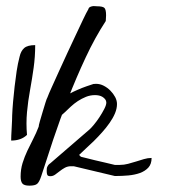

<svg xmlns="http://www.w3.org/2000/svg" viewBox="-20 -577 608 623"><path d="M94.2 -430.6Q94.2 -393.2 89.2 -357.3Q84.2 -321.4 77.6 -285.2Q70.9 -249 67.6 -212.8Q64.3 -176.6 67.6 -139.3Q48.5 -120.9 16.2 -120.9Q16.2 -125.6 16.6 -137.2Q17 -148.8 17.9 -161.8Q18.7 -174.9 19.1 -186.4Q19.5 -198 19.5 -202.8Q20.3 -222.3 22.4 -246.7Q24.5 -271 27.4 -295.9Q30.3 -320.8 34 -346Q37.8 -371.2 43.6 -393.2Q47.7 -411.6 58.5 -421.1Q69.3 -430.6 94.2 -430.6ZM46.9 -3.9Q46.9 -27.3 53.2 -47.9Q59.6 -68.4 68.8 -87.9Q78.1 -107.4 87.9 -126.5Q97.7 -145.5 105.5 -166Q105.5 -169.9 109.4 -183.6Q113.3 -197.3 118.2 -213.4Q123 -229.5 127.4 -243.7Q131.8 -257.8 133.8 -260.7Q137.7 -271.5 147.9 -293.9Q158.2 -316.4 170.9 -344.7Q183.6 -373 198.2 -404.3Q212.9 -435.5 226.1 -463.9Q239.3 -492.2 250 -514.6Q260.7 -537.1 266.6 -546.9Q267.6 -551.8 271 -553.7Q274.4 -555.7 278.8 -556.6Q283.2 -557.6 287.6 -557.1Q292 -556.6 294.9 -556.6Q313.5 -556.6 318.8 -551.3Q324.2 -545.9 324.2 -527.3Q324.2 -525.4 323.7 -517.6Q323.2 -509.8 323.2 -508.8Q288.1 -455.1 257.8 -390.1Q227.5 -325.2 201.2 -257.8Q174.8 -190.4 152.8 -124.5Q130.9 -58.6 113.3 -3.9Q107.4 13.7 100.6 19.5Q93.8 25.4 75.2 25.4Q58.6 25.4 52.7 18.6Q46.9 11.7 46.9 -3.9ZM131.5 -22Q131.5 -26.3 131.8 -29.5Q132.1 -32.8 133.3 -35.5Q134.5 -38.1 136.5 -41.1Q138.6 -44.1 143.4 -47.3L271.2 -157.6Q276 -161.9 285 -172.7Q293.9 -183.4 302.6 -196.6Q311.3 -209.8 318.1 -223Q325 -236.1 325 -244.2Q325 -250.1 321.4 -254.7Q317.8 -259.3 312.7 -262.5Q307.7 -265.7 301.1 -267.1Q294.5 -268.4 288.6 -268.4Q273 -268.4 259 -262.8Q245 -257.1 232.7 -249.1Q220.5 -241 210 -231.3Q199.6 -221.6 191.2 -213.5Q182.8 -205.5 175.1 -199.8Q167.3 -194.2 161.3 -194.2Q151.8 -194.2 150.3 -199Q148.8 -203.9 148.8 -211.4Q148.8 -222.7 156 -233.2Q163.1 -243.7 175.4 -253.4Q187.6 -263 202.2 -271.1Q216.9 -279.2 231.8 -285.6Q246.7 -292.1 260.5 -296.9Q274.2 -301.8 283.2 -304.5Q283.8 -304.5 287.4 -304.7Q290.9 -305 291.5 -305Q304.7 -305 316.6 -298.8Q328.6 -292.6 338.1 -283Q347.7 -273.3 353.7 -262Q359.6 -250.7 359.6 -239.4Q359.6 -224.8 353.1 -209.2Q346.5 -193.6 335.7 -178.3Q325 -163 311.8 -148.2Q298.7 -133.4 285 -119.9Q271.2 -106.5 258.4 -94.9Q245.5 -83.3 236.6 -74.2L242.6 -68.3Q243.8 -68.3 256.9 -64.8Q270 -61.3 287.4 -57.2Q304.7 -53.2 323.2 -48.9Q341.7 -44.6 352.5 -41.9Q353.7 -41.9 359.6 -41.9Q365.6 -41.9 368.6 -41.9Q382.3 -41.9 395.5 -45.4Q408.6 -48.9 421.5 -52.9Q434.3 -57 446.8 -60.7Q459.4 -64.5 471.9 -64.5Q471.9 -44.6 461.2 -33Q450.4 -21.5 433.7 -15.5Q417 -9.6 396.4 -7.7Q375.8 -5.9 356 -5.9H352.5L219.3 -37.6Q218.1 -37.6 215.1 -37.6Q212.1 -37.6 210.3 -37.6Q199.6 -37.6 190.6 -32.8Q181.6 -27.9 173.9 -21.7Q166.1 -15.5 158.9 -10.4Q151.8 -5.3 143.4 -5.3Q135 -5.3 133.3 -9.9Q131.5 -14.5 131.5 -22Z"/></svg>

Font: Swanky and Moo Moo Cyrillic
Style: Regular
Weight: 400
Designer: Kimberly Geswein; Denis Ignatov
Foundry: Kimberly Geswein; Denis Ignatov
Version: Version 1.003 June 27, 2018